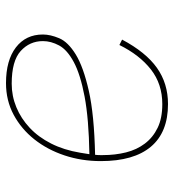

<svg xmlns="http://www.w3.org/2000/svg" viewBox="10 -578 580 640"><g transform="rotate(-90 300.0 -258.0)"><path d="M273 12Q179 12 131 -45Q83 -102 83 -212Q83 -276 102 -333Q121 -390 155.5 -433.5Q190 -477 237.5 -502.5Q285 -528 343 -528Q419 -528 462 -495Q505 -462 505 -405Q505 -380 492.5 -350.5Q480 -321 438.5 -295.5Q397 -270 317.5 -252Q238 -234 104 -231Q103 -223 103 -214.5Q103 -206 103 -205Q103 -164 112 -128Q121 -92 141.5 -65Q162 -38 194 -22.5Q226 -7 273 -7Q340 -7 388.5 -45Q437 -83 470 -150L488 -141Q446 -62 394 -25Q342 12 273 12ZM341 -509Q300 -509 262.5 -493.5Q225 -478 194 -449Q163 -420 141.5 -377.5Q120 -335 111 -281L106 -250Q224 -252 298 -266Q372 -280 413 -302Q454 -324 468.5 -351Q483 -378 483 -405Q483 -449 450 -479Q417 -509 341 -509Z"/></g></svg>

Font: IBM Plex Mono Thin
Style: Italic
Weight: 100
Italic angle: -9°
Monospace: yes
Designer: Mike Abbink, Paul van der Laan, Pieter van Rosmalen
Foundry: Bold Monday
Version: Version 2.3